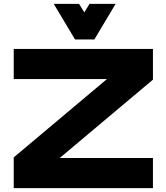

<svg xmlns="http://www.w3.org/2000/svg" viewBox="-20 -973 861 993"><path d="M51 -564V-720H771V-561L289 -156H771V0H51V-159L533 -564ZM258 -953H389L416 -909L443 -953H578L468 -769H368Z"/></svg>

Font: Orbitron
Style: Black
Weight: 900
Designer: Matt McInerney
Foundry: Matt McInerney
Version: 1.000